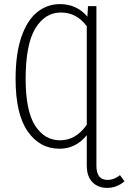

<svg xmlns="http://www.w3.org/2000/svg" viewBox="-20 -714 627 936"><path d="M587 170Q549 202 502 202Q458 202 430.5 174Q403 146 403 93V-55Q350 11 270 11Q174 11 115 -73.5Q56 -158 56 -329Q56 -451 84 -533Q112 -615 161 -654.5Q210 -694 272 -694Q354 -694 406 -633L409 -684H450V94Q450 163 504 163Q536 163 565 140ZM403 -106V-586Q354 -653 277 -653Q199 -653 152 -575Q105 -497 105 -329Q105 -174 151 -102Q197 -30 273 -30Q350 -30 403 -106Z"/></svg>

Font: Fira Sans Extra Condensed ExtraLight
Style: Regular
Weight: 275
Width: 1
Designer: Carrois Corporate & Edenspiekermann AG
Foundry: Carrois Corporate GbR & Edenspiekermann AG
Version: Version 4.203